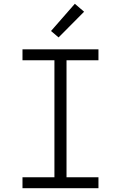

<svg xmlns="http://www.w3.org/2000/svg" viewBox="-20 -996 640 1016"><path d="M99 0V-58H268V-677H99V-735H501V-677H332V-58H501V0ZM290 -798 250 -832 376 -976 425 -934Z"/></svg>

Font: Iosevka Light Extended
Style: Regular
Weight: 300
Width: 7
Monospace: yes
Designer: Belleve Invis
Foundry: Belleve Invis
Version: Version 32.5.0; ttfautohint (v1.8.4)